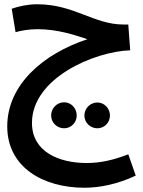

<svg xmlns="http://www.w3.org/2000/svg" viewBox="-20 -488 671 901"><path d="M376 393C446 393 531 377 617 336L582 236C514 263 450 277 387 277C256 277 130 224 130 89C130 -121 421 -246 591 -252L582 -373H559C421 -373 327 -468 155 -468C112 -468 69 -459 35 -447L53 -337C81 -345 117 -351 157 -351C248 -351 328 -325 390 -304C184 -236 14 -91 14 105C14 298 184 393 376 393ZM281 114C314 114 340 87 340 54C340 20 314 -8 281 -8C247 -8 220 20 220 54C220 87 247 114 281 114ZM437 114C470 114 496 87 496 54C496 21 470 -7 437 -7C403 -7 376 21 376 54C376 87 403 114 437 114Z"/></svg>

Font: Noto Sans Arabic SemCond SemBd
Style: Regular
Weight: 600
Width: 4
Designer: Monotype Design Team, Nadine Chahine, Nizar Qandah and Khaled Hosny
Foundry: Monotype Imaging Inc.
Version: Version 2.012